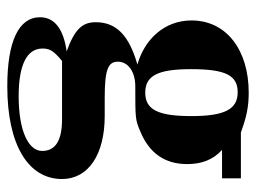

<svg xmlns="http://www.w3.org/2000/svg" viewBox="-110 -404 719 540"><g transform="rotate(90 250.0 -133.5)"><path d="M254 -68C174 -68 153 -78 153 -105C153 -135 183 -154 222 -154C313 -154 316 -154 349 -168C410 -193 441 -237 441 -300C441 -340 429 -373 401 -398H481V-451H352C308 -467 280 -473 240 -473C121 -473 37 -411 37 -312C37 -236 90 -180 161 -160C81 -137 42 -102 42 -43C42 -6 60 16 124 39C61 48 28 73 28 114C28 174 96 206 222 206C389 206 483 146 483 52C483 -22 414 -68 306 -68ZM306 -312C306 -218 288 -182 240 -182C192 -182 174 -218 174 -311C174 -409 192 -442 239 -442C287 -442 306 -405 306 -312ZM315 52C380 52 404 74 404 108C404 146 349 174 250 174C162 174 116 151 116 107C116 86 123 75 151 52Z"/></g></svg>

Font: XITS Math
Style: Bold
Weight: 700
Designer: MicroPress Inc., with final additions and corrections provided by Coen Hoffman, Elsevier (retired)
Version: Version 1.105